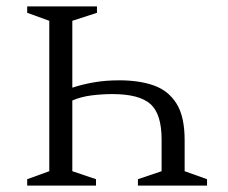

<svg xmlns="http://www.w3.org/2000/svg" viewBox="-20 -680 713 600"><path d="M283 -660V-640L206 -615V-406Q236 -416 272.5 -422.5Q309 -429 353 -429Q415 -429 460.5 -413Q506 -397 531.5 -356.5Q557 -316 557 -242V-145L627 -120V-100H411V-120L485 -145V-244Q485 -324 450 -355Q415 -386 331 -386Q300 -386 267 -382Q234 -378 206 -366V-145L280 -120V-100H65V-120L134 -145V-615L65 -640V-660Z"/></svg>

Font: Spectral SC Light
Style: Regular
Weight: 300
Designer: Jean-Baptiste Levee
Foundry: Production Type
Version: Version 2.001